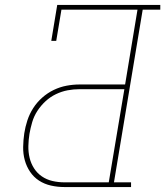

<svg xmlns="http://www.w3.org/2000/svg" viewBox="-20 -755 667 775"><path d="M240 0Q212 0 185.5 -6Q159 -12 137.5 -26Q116 -40 101.5 -61.5Q87 -83 80 -108.5Q73 -134 73.5 -162Q74 -190 78 -217Q82 -243 90.5 -269Q99 -295 114 -318.5Q129 -342 150.5 -361Q172 -380 197 -392Q222 -404 248.5 -409Q275 -414 301 -414H485L535 -716H228L207 -590H187L211 -735H627V-716H556L440 -19H509V0ZM240 -19H419L482 -395H301Q277 -395 253 -390.5Q229 -386 206 -375Q183 -364 164 -346.5Q145 -329 131 -307.5Q117 -286 110 -262Q103 -238 99 -215Q95 -190 94.5 -165.5Q94 -141 99.5 -118Q105 -95 117.5 -75.5Q130 -56 149 -43Q168 -30 191.5 -24.5Q215 -19 240 -19Z"/></svg>

Font: Iosevka Slab ThExObl
Style: Regular
Weight: 100
Width: 7
Italic angle: -9°
Monospace: yes
Designer: Belleve Invis
Foundry: Belleve Invis
Version: Version 11.1.1; ttfautohint (v1.8.3)